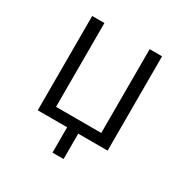

<svg xmlns="http://www.w3.org/2000/svg" viewBox="-147 -616 841 871"><g transform="rotate(30 273.0 -180.5)"><path d="M244 133V0H90V-494H154V-55H391V-494H456V0H302V133Z"/></g></svg>

Font: Nunito Sans 7pt Condensed Light
Style: Regular
Weight: 300
Width: 3
Designer: Vernon Adams
Foundry: Vernon Adams
Version: Version 3.101;gftools[0.9.27]